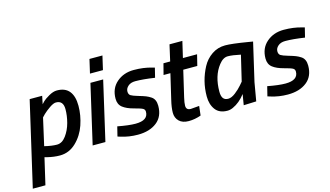

<svg xmlns="http://www.w3.org/2000/svg" viewBox="-99 -1024 2701 1572"><g transform="rotate(-15 1251.5 -238.0)"><path d="M408 -511Q478 -511 512.5 -468Q547 -425 547 -344.5Q547 -264 519.5 -183.5Q492 -103 433 -46.5Q374 10 296 10Q245 10 189 -4L169 -9L117 215H10L175 -500H281L267 -432Q275 -441 288 -454Q301 -467 338.5 -489Q376 -511 408 -511ZM375 -418Q354 -418 320.5 -395Q287 -372 264 -350L242 -327L190 -97Q251 -82 295 -82Q339 -82 372.5 -127.5Q406 -173 421.5 -231.5Q437 -290 437 -345Q437 -418 375 -418Z M575 0 690 -500H798L683 0ZM706 -574 733 -691H843L816 -574Z M1048 -418Q1009 -418 986.5 -398Q964 -378 964 -353Q964 -328 980 -318Q996 -308 1039 -295.5Q1082 -283 1102 -275Q1122 -267 1142 -254Q1178 -231 1178 -175Q1178 -84 1117 -36.5Q1056 11 957 11Q881 11 812 -11L790 -18L810 -99Q905 -81 961 -81Q1068 -81 1068 -154Q1068 -173 1052 -182Q1036 -191 978.5 -206Q921 -221 888 -246.5Q855 -272 855 -321Q855 -408 914 -459Q973 -510 1059 -510Q1142 -510 1210 -490L1232 -484L1212 -403Q1113 -418 1048 -418Z M1390 -118Q1390 -81 1429 -81L1501 -87L1492 -8Q1440 11 1387.5 11Q1335 11 1306.5 -17Q1278 -45 1278 -88.5Q1278 -132 1293 -194L1343 -407H1285L1309 -500H1366L1397 -637H1506L1474 -500H1594L1571 -407H1452L1400 -185Q1390 -143 1390 -118Z M1716 11Q1647 11 1614 -33.5Q1581 -78 1581 -145.5Q1581 -213 1596.5 -273Q1612 -333 1641 -387.5Q1670 -442 1720.5 -476.5Q1771 -511 1834 -511Q1890 -511 2022 -489L2064 -482L1989 -158L1962 -2L1855 2Q1866 -70 1870 -89Q1823 -27 1763 0Q1739 11 1716 11ZM1940 -404Q1872 -419 1832 -419Q1792 -419 1757 -374Q1691 -291 1691 -156Q1691 -119 1704.5 -100.5Q1718 -82 1746.5 -82Q1775 -82 1809 -108.5Q1843 -135 1866 -162L1889 -189Z M2319 -418Q2280 -418 2257.5 -398Q2235 -378 2235 -353Q2235 -328 2251 -318Q2267 -308 2310 -295.5Q2353 -283 2373 -275Q2393 -267 2413 -254Q2449 -231 2449 -175Q2449 -84 2388 -36.5Q2327 11 2228 11Q2152 11 2083 -11L2061 -18L2081 -99Q2176 -81 2232 -81Q2339 -81 2339 -154Q2339 -173 2323 -182Q2307 -191 2249.5 -206Q2192 -221 2159 -246.5Q2126 -272 2126 -321Q2126 -408 2185 -459Q2244 -510 2330 -510Q2413 -510 2481 -490L2503 -484L2483 -403Q2384 -418 2319 -418Z"/></g></svg>

Font: Titillium Web
Style: SemiBold Italic
Weight: 600
Italic angle: -13°
Version: Version 1.001;PS 57.000;hotconv 1.0.70;makeotf.lib2.5.55311